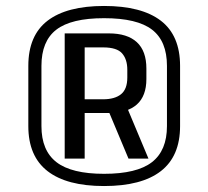

<svg xmlns="http://www.w3.org/2000/svg" viewBox="-20 -852 699 644"><path d="M329 -228Q204 -228 139.5 -278Q75 -328 75 -429V-631Q75 -733 139.5 -782.5Q204 -832 329 -832Q455 -832 519.5 -782.5Q584 -733 584 -631V-429Q584 -328 519.5 -278Q455 -228 329 -228ZM341 -487H408L478 -320H411ZM329 -269Q439 -269 489.5 -308Q540 -347 540 -429V-631Q540 -714 490 -752.5Q440 -791 329 -791Q219 -791 169 -752.5Q119 -714 119 -631V-429Q119 -347 169.5 -308Q220 -269 329 -269ZM197 -740H345Q407 -740 439 -710.5Q471 -681 471 -622V-587Q471 -530 439 -501.5Q407 -473 345 -473H261V-519H326Q365 -519 386 -536Q407 -553 407 -592V-618Q407 -653 389.5 -673Q372 -693 326 -693H249L264 -711V-320H197Z"/></svg>

Font: Pathway Extreme SemiCondensed Medium
Style: Regular
Weight: 500
Width: 4
Version: Version 1.001;gftools[0.9.26]